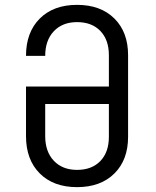

<svg xmlns="http://www.w3.org/2000/svg" viewBox="-20 -760 640 790"><path d="M297 10Q200 10 143.5 -46.5Q87 -103 87 -200V-404H428V-533Q428 -596 393 -632.5Q358 -669 297 -669Q237 -669 201.5 -631.5Q166 -594 166 -530H87Q87 -627 143.5 -683.5Q200 -740 297 -740Q394 -740 450.5 -684Q507 -628 507 -533V-197Q507 -102 450.5 -46Q394 10 297 10ZM297 -61Q358 -61 393 -97.5Q428 -134 428 -197V-332H166V-200Q166 -136 201.5 -98.5Q237 -61 297 -61Z"/></svg>

Font: JetBrains Mono NL Light
Style: Regular
Weight: 300
Monospace: yes
Designer: Philipp Nurullin, Konstantin Bulenkov
Foundry: JetBrains
Version: Version 2.305; ttfautohint (v1.8.4.7-5d5b)